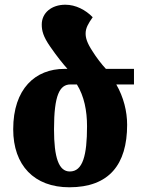

<svg xmlns="http://www.w3.org/2000/svg" viewBox="-20 -784 603 814"><path d="M274 10C442 10 519 -86 519 -255C519 -312 504 -372 473 -426H548V-492H429C412 -510 388 -541 372 -567C349 -602 343 -623 343 -642C343 -665 354 -684 373 -711C343 -742 301 -764 257 -764C199 -764 157 -730 157 -680C157 -654 163 -629 193 -586C222 -544 248 -512 266 -492H253C130 -492 36 -408 36 -236C36 -83 125 10 274 10ZM276 -57C229 -57 209 -116 209 -236C209 -381 233 -426 279 -426H306C337 -376 349 -314 349 -249C349 -125 331 -57 276 -57Z"/></svg>

Font: Noto Serif Armenian Condensed Black
Style: Regular
Weight: 900
Width: 3
Designer: Monotype Design Team
Foundry: Monotype Imaging Inc.
Version: Version 2.008